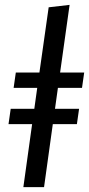

<svg xmlns="http://www.w3.org/2000/svg" viewBox="-20 -769 366 789"><path d="M218 -408 206 -322H305L296 -259H197L161 0H76L112 -259H15L24 -322H121L133 -408H36L45 -471H142L180 -739L266 -749L227 -471H326L317 -408Z"/></svg>

Font: FiraGO
Style: Italic
Weight: 400
Italic angle: -8°
Designer: bBox Type GmbH
Foundry: bBox Type GmbH
Version: Version 1.001